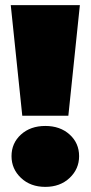

<svg xmlns="http://www.w3.org/2000/svg" viewBox="-20 -720 354 750"><path d="M22 -700H292L247 -268H67ZM25 -110Q25 -161 62 -194.5Q99 -228 157 -228Q215 -228 252 -194.5Q289 -161 289 -110Q289 -60 252 -25Q215 10 157 10Q99 10 62 -25Q25 -60 25 -110Z"/></svg>

Font: CMG Sans Black
Style: Regular
Weight: 900
Designer: Julieta Ulanovsky
Foundry: Julieta Ulanovsky
Version: Version 7.200